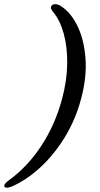

<svg xmlns="http://www.w3.org/2000/svg" viewBox="-96 -773 478 920"><path d="M292 -297.5Q265.5 -198.5 214.2 -115Q163 -31.5 97 29.2Q31 90 -39 120.5Q-72.5 133.5 -75.5 118Q-77 108.5 -52.5 90Q35 27 101.2 -73.2Q167.5 -173.5 201 -297.5Q225 -386.5 226 -467.8Q227 -549 209 -613.2Q191 -677.5 157.5 -717Q142.5 -735.5 150.5 -745Q162.5 -759.5 189 -748Q239 -719.5 272.5 -653.8Q306 -588 313.5 -496.2Q321 -404.5 292 -297.5Z"/></svg>

Font: Fraunces 9pt
Style: Italic
Weight: 400
Italic angle: -16°
Version: Version 1.000;[b76b70a41]